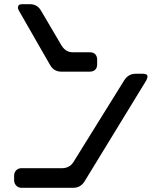

<svg xmlns="http://www.w3.org/2000/svg" viewBox="-20 -787 768 911"><path d="M218 -478Q228 -461 241.5 -454Q255 -447 271 -447H406Q422 -447 431.5 -456Q441 -465 441 -482V-504Q441 -520 432 -529.5Q423 -539 406 -539H325Q292 -539 272 -571L175 -736Q157 -767 123 -767H87Q70 -767 68 -761Q65 -755 65 -752Q65 -744 70 -736ZM81 104H328Q362 104 381 74L675 -407Q680 -419 680 -423Q680 -437 659 -437H623Q590 -437 570 -407L329 -19Q319 -3 305 4Q291 11 275 11H81Q67 11 57 21Q47 31 47 46V69Q47 83 57 93.5Q67 104 81 104Z"/></svg>

Font: WDXL Lubrifont JP N
Style: Regular
Weight: 400
Designer: [WDXL Lubrifont] Copyright 2020-2022 (c) NightFurySL2001, Skr-ZERO; [ZCOOL QingKe HuangYou] Copyright 2018-2022 (c) The 
Version: Version 2.001;hotconv 1.1.1;makeotfexe 2.6.0